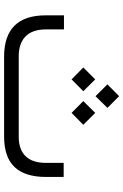

<svg xmlns="http://www.w3.org/2000/svg" viewBox="152 -768 615 960"><g transform="rotate(90 460.0 -287.5)"><path d="M261.2 -73.2H664.1Q727.5 -73.2 760.7 -107.7Q793.9 -142.1 793.9 -209V-297.9H864.3V-210.4Q864.3 -104 814.5 -52Q764.6 0 662.6 0H262.7Q56.2 0 56.2 -208.5V-299.3H126.5V-209Q126.5 -142.6 160.9 -107.9Q195.3 -73.2 261.2 -73.2ZM401.4 -516.6 460.4 -575.2 519 -516.6 460.4 -457ZM484.9 -396 543.9 -455.6 603.5 -396 543.9 -337.4ZM316.9 -396 376.5 -455.6 435.5 -396 376.5 -337.4Z"/></g></svg>

Font: Shabnam Light FD
Style: Light-FD
Weight: 300
Foundry: DejaVu fonts team - Redesigned by Saber Rastikerdar - Based on Vazir font
Version: Version 5.0.0